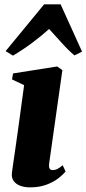

<svg xmlns="http://www.w3.org/2000/svg" viewBox="-20 -836 391 868"><path d="M115 11Q91 11 71.5 3.8Q52 -3.5 41.5 -18.2Q31 -33 34 -56Q35.5 -67.5 39.2 -93.5Q43 -119.5 48.5 -157.2Q54 -195 60.5 -242Q67 -289 74.2 -342Q81.5 -395 89 -451L34.5 -477L39 -504L238.5 -535.5L262 -519L202.5 -99Q200 -81 204.2 -74Q208.5 -67 218.5 -67Q229 -67 239.2 -72Q249.5 -77 263.5 -89L276.5 -60.5Q264.5 -46 242.8 -29.2Q221 -12.5 189.2 -0.8Q157.5 11 115 11ZM38.5 -584.5 5.5 -605 179.5 -816.5H254L351 -602.5L316.5 -585.5Q286.5 -611 257.5 -643.8Q228.5 -676.5 202 -705Q168 -674 125 -642Q82 -610 38.5 -584.5Z"/></svg>

Font: Merriweather 96pt Black
Style: Italic
Weight: 900
Italic angle: -7.8°
Version: Version 2.101